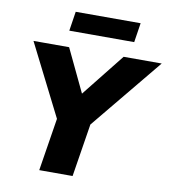

<svg xmlns="http://www.w3.org/2000/svg" viewBox="-96 -989 961 1072"><g transform="rotate(10 384.5 -453.0)"><path d="M199 0 257 -364 273 -247 42 -705H244L365 -451H351L553 -705H769L392 -247L446 -364L388 0ZM229 -796 246 -906H614L597 -796Z"/></g></svg>

Font: Nunito Sans 9pt Black
Style: Italic
Weight: 900
Italic angle: -9°
Version: Version 3.101;gftools[0.9.27]